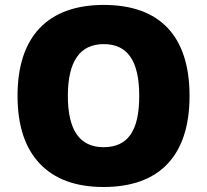

<svg xmlns="http://www.w3.org/2000/svg" viewBox="-20 -745 837 775"><path d="M745.1 -357.9C745.1 -598.6 626 -725.1 398.9 -725.1C172.4 -725.1 50.8 -596.7 50.8 -358.9C50.8 -238.8 80.6 -147.5 140.6 -84.5C200.2 -21.5 286.1 9.8 397.9 9.8C625 9.8 745.1 -117.7 745.1 -357.9ZM253.9 -357.9C253.9 -497.1 302.2 -566.9 398.9 -566.9C494.1 -566.9 542 -500.5 542 -357.9C542 -215.8 495.6 -150.9 397.9 -150.9C301.8 -150.9 253.9 -219.7 253.9 -357.9Z"/></svg>

Font: Sahel Black
Style: Bold
Weight: 900
Foundry: Saber Rastikerdar (saber.rastikerdar@gmail.com)
Version: Version 3.4.0